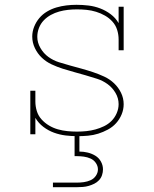

<svg xmlns="http://www.w3.org/2000/svg" viewBox="-20 -558 640 798"><path d="M303 8Q277 8 252.5 5Q228 2 204.5 -6.5Q181 -15 160.5 -30.5Q140 -46 127 -68V0H106V-181H127V-136Q127 -116 133 -96.5Q139 -77 152.5 -62Q166 -47 183.5 -36.5Q201 -26 220.5 -20.5Q240 -15 260 -13Q280 -11 300 -11Q300 -11 300 -11Q300 -11 300 -11Q320 -11 339 -13Q358 -15 376.5 -20Q395 -25 412.5 -33.5Q430 -42 443.5 -55.5Q457 -69 465 -87.5Q473 -106 473 -125Q473 -150 460 -172Q447 -194 427 -208.5Q407 -223 383.5 -230.5Q360 -238 336 -245Q312 -252 288 -258.5Q264 -265 240.5 -272.5Q217 -280 194.5 -290.5Q172 -301 154 -318Q136 -335 125 -358Q114 -381 114 -406Q114 -427 122 -447Q130 -467 143.5 -483Q157 -499 175.5 -510Q194 -521 214.5 -527Q235 -533 256 -535.5Q277 -538 298 -538Q323 -538 348 -535Q373 -532 396.5 -523Q420 -514 440 -499Q460 -484 473 -462V-530H494V-349H473V-394Q473 -414 467 -433.5Q461 -453 447.5 -468Q434 -483 416.5 -493Q399 -503 379.5 -509Q360 -515 340 -517Q320 -519 300 -519Q281 -519 262.5 -517Q244 -515 226 -510Q208 -505 191.5 -496Q175 -487 162 -473.5Q149 -460 142 -442Q135 -424 135 -405Q135 -381 148 -358.5Q161 -336 181 -321.5Q201 -307 224.5 -299.5Q248 -292 272 -285.5Q296 -279 319.5 -272.5Q343 -266 367 -258Q391 -250 413.5 -239.5Q436 -229 454 -212Q472 -195 483 -172.5Q494 -150 494 -125Q494 -103 485.5 -82.5Q477 -62 462.5 -46Q448 -30 428.5 -19.5Q409 -9 388.5 -2.5Q368 4 346 6Q324 8 303 8ZM200 220V201H300Q314 201 328.5 199Q343 197 356.5 191Q370 185 378.5 172.5Q387 160 387 146Q387 132 378.5 119.5Q370 107 356.5 101Q343 95 328.5 93Q314 91 300 91H290V0H310V72Q327 72 344 76Q361 80 376 89Q391 98 399.5 113.5Q408 129 408 146Q408 158 404 170Q400 182 391.5 191Q383 200 372 205.5Q361 211 349 214.5Q337 218 324.5 219Q312 220 300 220Z"/></svg>

Font: Iosevka Curly Slab ThEx
Style: Regular
Weight: 100
Width: 7
Monospace: yes
Designer: Belleve Invis
Foundry: Belleve Invis
Version: Version 11.1.0; ttfautohint (v1.8.3)